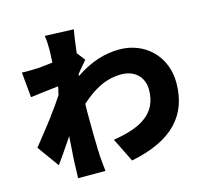

<svg xmlns="http://www.w3.org/2000/svg" viewBox="-122 -963 1244 1163"><g transform="rotate(-15 500.0 -381.5)"><path d="M261 -722C261 -712 260 -688 258 -656C220 -651 189 -648 167 -646C125 -644 94 -644 64 -645L79 -487C131 -494 202 -502 254 -508C253 -490 245 -476 244 -458C223 -425 196 -386 167 -348L161 -339C156 -333 152 -328 148 -322L141 -314C140 -312 139 -311 138 -309L132 -301C97 -256 63 -213 37 -181L135 -45C160 -79 194 -130 229 -181L238 -195C239 -196 240 -198 241 -199C239 -161 236 -127 234 -93L233 -83C232 -64 231 -45 230 -25C230 -9 229 36 227 61H399C396 35 391 -12 390 -30C390 -37 389 -44 389 -52V-62L388 -73C386 -144 385 -214 385 -274V-310C385 -327 385 -344 386 -363C466 -434 542 -479 643 -479C725 -479 781 -426 781 -347C781 -199 676 -136 497 -108L571 42C836 -11 952 -142 952 -345C952 -509 831 -628 669 -628C583 -628 489 -602 392 -535C393 -538 393 -542 393 -546C411 -572 442 -604 455 -621L415 -673C423 -733 429 -786 436 -817L255 -824C260 -798 261 -771 261 -746V-731C261 -728 261 -725 261 -722Z"/></g></svg>

Font: Glow Sans SC Normal Heavy
Style: Regular
Weight: 900
Designer: Ryoko NISHIZUKA (kana, bopomofo & ideographs); Paul D. Hunt (Latin, Greek & Cyrillic); Sandoll Communications, Soo-young
Version: Version 0.93